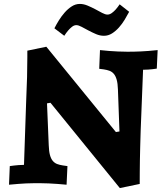

<svg xmlns="http://www.w3.org/2000/svg" viewBox="-20 -937 845 977"><path d="M580.1 -481.9Q579.1 -512.7 573.7 -531.5Q568.4 -550.3 559.3 -561Q550.3 -571.8 537.4 -576.7Q524.4 -581.5 507.8 -584L484.9 -586.9L488.8 -682.1Q511.7 -679.7 535.2 -677.7Q555.7 -676.3 580.1 -675Q604.5 -673.8 627.9 -673.8Q644.5 -673.8 660.9 -674.1Q677.2 -674.3 695.6 -675.3Q713.9 -676.3 734.9 -677.7Q755.9 -679.2 782.2 -682.1L777.8 -587.9Q768.1 -586.4 756.8 -585Q747.1 -584 734.6 -583Q722.2 -582 708 -582L695.8 -272Q694.3 -226.6 693.4 -189.7Q692.4 -152.8 691.9 -121.1Q691.4 -89.4 691.2 -60.1Q690.9 -30.8 690.9 -1L589.8 20L236.8 -414.1L219.2 -411.1L228 -198.2Q229 -167.5 234.1 -148.4Q239.3 -129.4 248.5 -118.4Q257.8 -107.4 270.5 -102.5Q283.2 -97.7 299.8 -95.2L323.2 -91.8L318.8 2.9Q296.4 1 272.9 -1Q252.4 -2.4 228 -3.7Q203.6 -4.9 180.2 -4.9Q163.1 -4.9 146.7 -4.6Q130.4 -4.4 112.3 -3.7Q94.2 -2.9 73.2 -1.2Q52.2 0.5 25.9 2.9L29.8 -91.8Q39.6 -93.3 51.8 -94.7Q61.5 -95.7 74.7 -96.9Q87.9 -98.1 102.1 -98.1L112.8 -412.1Q116.2 -487.8 117.7 -544.9Q119.1 -602.1 119.1 -646V-679.2L215.8 -699.2L569.8 -265.1L587.9 -268.1ZM526.9 -862.8Q538.1 -862.8 549.1 -870.8Q560.1 -878.9 568.8 -888.7Q579.1 -900.4 588.9 -915L637.2 -877Q627.4 -858.4 614.5 -836.9Q601.6 -815.4 585.2 -797.1Q568.8 -778.8 549.8 -766.8Q530.8 -754.9 508.8 -754.9Q488.8 -754.9 468.8 -763.4Q448.7 -772 429.9 -782Q411.1 -792 395.3 -800.5Q379.4 -809.1 368.2 -809.1Q356.9 -809.1 346.2 -800.5Q335.4 -792 326.7 -781.7Q316.4 -769.5 307.1 -754.9L256.8 -793Q266.1 -811.5 279.5 -833.3Q293 -855 309.3 -873.5Q325.7 -892.1 345 -904.5Q364.3 -917 386.2 -917Q405.8 -917 426 -908.4Q446.3 -899.9 465.1 -889.9Q483.9 -879.9 499.8 -871.3Q515.6 -862.8 526.9 -862.8Z"/></svg>

Font: Simonetta
Style: Black
Weight: 900
Designer: Gayaneh Bagdasaryan
Foundry: Brownfox
Version: Version 1.002